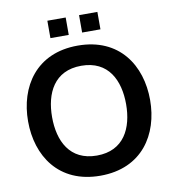

<svg xmlns="http://www.w3.org/2000/svg" viewBox="-93 -941 930 1032"><g transform="rotate(-10 372.0 -425.0)"><path d="M408 -765H508V-860H408ZM235 -765H335V-860H235ZM372 10C600 10 705 -157 705 -345C705 -533 600 -700 372 -700C144 -700 39 -533 39 -345C39 -157 144 10 372 10ZM372 -100C224 -100 170 -215 170 -345C170 -475 224 -590 372 -590C520 -590 574 -475 574 -345C574 -215 520 -100 372 -100Z"/></g></svg>

Font: FREAK Grotesk
Style: Bold
Weight: 700
Designer: La Scuola Open Source
Foundry: La Scuola Open Source
Version: Version 1.000;PS 1.0;hotconv 1.0.72;makeotf.lib2.5.5900